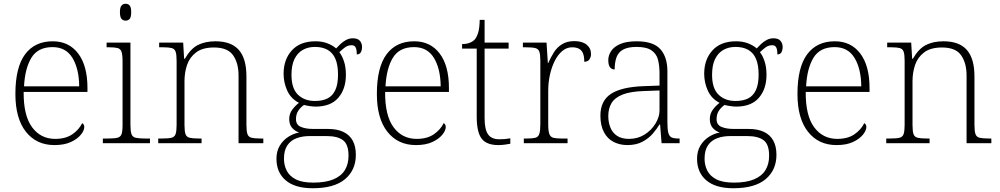

<svg xmlns="http://www.w3.org/2000/svg" viewBox="-20 -763 5329 1023"><path d="M270 10Q174 10 118 -61Q62 -132 62 -262Q62 -404 113.5 -473.5Q165 -543 261 -543Q347 -543 396.5 -478Q446 -413 446 -294V-273H106Q105 -147 151 -85Q197 -23 274 -23Q330 -23 365.5 -47.5Q401 -72 418 -107Q423 -104 426 -99Q429 -94 429 -86Q429 -68 411 -45.5Q393 -23 358 -6.5Q323 10 270 10ZM402 -303Q401 -397 366 -454.5Q331 -512 260 -512Q182 -512 147.5 -455.5Q113 -399 108 -303Z M528 0V-25H555Q589 -25 605.5 -29Q622 -33 627.5 -48Q633 -63 633 -97V-435Q633 -471 627.5 -487Q622 -503 606.5 -507Q591 -511 563 -511H548V-536H675V-98Q675 -64 680.5 -48.5Q686 -33 703 -29Q720 -25 753 -25H779V0ZM649 -653Q636 -653 627.5 -662.5Q619 -672 619 -698Q619 -724 627.5 -733.5Q636 -743 649 -743Q663 -743 671 -733.5Q679 -724 679 -698Q679 -672 671 -662.5Q663 -653 649 -653Z M823 0V-25H843Q877 -25 893.5 -29Q910 -33 915.5 -48.5Q921 -64 921 -98V-439Q921 -473 915.5 -488Q910 -503 894.5 -507Q879 -511 851 -511H828V-536H956L961 -450H965Q996 -504 1035 -523.5Q1074 -543 1128 -543Q1212 -543 1252.5 -497Q1293 -451 1293 -356V-98Q1293 -64 1298.5 -48.5Q1304 -33 1320.5 -29Q1337 -25 1370 -25H1383V0H1251V-361Q1251 -427 1222 -468.5Q1193 -510 1120 -510Q1059 -510 1024.5 -483.5Q990 -457 976.5 -416.5Q963 -376 963 -331V-97Q963 -63 968.5 -48Q974 -33 990.5 -29Q1007 -25 1040 -25H1054V0Z M1646 240Q1552 240 1502.5 198Q1453 156 1453 83Q1453 42 1471 12.5Q1489 -17 1517 -34.5Q1545 -52 1574 -57Q1552 -64 1536.5 -81.5Q1521 -99 1521 -129Q1521 -158 1538.5 -180.5Q1556 -203 1573 -215Q1530 -237 1510.5 -280Q1491 -323 1491 -370Q1491 -446 1535 -494.5Q1579 -543 1661 -543Q1697 -543 1725 -532Q1753 -521 1771 -505Q1780 -515 1793 -527.5Q1806 -540 1823 -549.5Q1840 -559 1860 -559Q1886 -559 1897.5 -545.5Q1909 -532 1909 -513Q1909 -496 1902.5 -484.5Q1896 -473 1881 -473Q1881 -498 1875 -510Q1869 -522 1854 -522Q1834 -522 1819.5 -511.5Q1805 -501 1788 -485Q1803 -466 1813 -435.5Q1823 -405 1823 -364Q1823 -289 1782.5 -242Q1742 -195 1661 -195Q1649 -195 1628.5 -198Q1608 -201 1600 -204Q1582 -192 1569.5 -173.5Q1557 -155 1557 -128Q1557 -98 1583 -87Q1609 -76 1648 -76H1727Q1777 -76 1810 -60Q1843 -44 1859.5 -13.5Q1876 17 1876 62Q1876 143 1818.5 191.5Q1761 240 1646 240ZM1649 210Q1714 210 1755.5 193Q1797 176 1817 144Q1837 112 1837 67Q1837 6 1807.5 -16Q1778 -38 1721 -38H1629Q1591 -38 1560 -26.5Q1529 -15 1511 11.5Q1493 38 1493 83Q1493 117 1507.5 146Q1522 175 1556 192.5Q1590 210 1649 210ZM1658 -225Q1698 -225 1725 -238.5Q1752 -252 1766.5 -283Q1781 -314 1781 -365Q1781 -417 1767 -449.5Q1753 -482 1725.5 -497.5Q1698 -513 1658 -513Q1621 -513 1593 -497Q1565 -481 1549 -448.5Q1533 -416 1533 -364Q1533 -292 1567.5 -258.5Q1602 -225 1658 -225Z M2196 10Q2100 10 2044 -61Q1988 -132 1988 -262Q1988 -404 2039.5 -473.5Q2091 -543 2187 -543Q2273 -543 2322.5 -478Q2372 -413 2372 -294V-273H2032Q2031 -147 2077 -85Q2123 -23 2200 -23Q2256 -23 2291.5 -47.5Q2327 -72 2344 -107Q2349 -104 2352 -99Q2355 -94 2355 -86Q2355 -68 2337 -45.5Q2319 -23 2284 -6.5Q2249 10 2196 10ZM2328 -303Q2327 -397 2292 -454.5Q2257 -512 2186 -512Q2108 -512 2073.5 -455.5Q2039 -399 2034 -303Z M2635 10Q2573 10 2546.5 -24Q2520 -58 2520 -142V-504H2442V-528Q2463 -528 2480 -534Q2497 -540 2508 -551Q2519 -562 2527 -586.5Q2535 -611 2536 -657H2562V-536H2690V-504H2562V-134Q2562 -73 2580.5 -47Q2599 -21 2640 -21Q2657 -21 2670 -22Q2683 -23 2699 -26V3Q2683 6 2667 8Q2651 10 2635 10Z M2771 0V-25H2789Q2817 -25 2832.5 -29Q2848 -33 2853.5 -49.5Q2859 -66 2859 -101V-439Q2859 -473 2853.5 -488Q2848 -503 2831.5 -507Q2815 -511 2781 -511H2766V-536H2892L2899 -427H2901Q2914 -456 2930.5 -483Q2947 -510 2974 -527Q3001 -544 3040 -544Q3082 -544 3105.5 -525Q3129 -506 3129 -475Q3129 -459 3120.5 -446.5Q3112 -434 3093 -434Q3093 -463 3086 -479.5Q3079 -496 3064.5 -503.5Q3050 -511 3028 -511Q2999 -511 2975.5 -491Q2952 -471 2935.5 -438Q2919 -405 2910 -364Q2901 -323 2901 -280V-100Q2901 -65 2907 -49Q2913 -33 2928 -29Q2943 -25 2971 -25H3004V0Z M3323 10Q3283 10 3250 -6.5Q3217 -23 3198 -58.5Q3179 -94 3179 -147Q3179 -226 3235.5 -263Q3292 -300 3411 -304L3494 -307V-371Q3494 -413 3486 -444.5Q3478 -476 3451.5 -494.5Q3425 -513 3372 -513Q3325 -513 3299.5 -498.5Q3274 -484 3264.5 -457Q3255 -430 3255 -393Q3239 -393 3230 -405Q3221 -417 3221 -443Q3221 -467 3235.5 -490Q3250 -513 3283.5 -528Q3317 -543 3372 -543Q3461 -543 3498.5 -501Q3536 -459 3536 -383V-111Q3536 -76 3540.5 -57Q3545 -38 3557 -31.5Q3569 -25 3595 -25H3601V0H3505L3497 -100H3494Q3481 -78 3459 -52Q3437 -26 3403.5 -8Q3370 10 3323 10ZM3331 -23Q3378 -23 3414.5 -46Q3451 -69 3472.5 -104.5Q3494 -140 3494 -174V-281L3413 -278Q3340 -276 3298 -259.5Q3256 -243 3238.5 -214Q3221 -185 3221 -145Q3221 -112 3232 -84Q3243 -56 3267.5 -39.5Q3292 -23 3331 -23Z M3887 240Q3793 240 3743.5 198Q3694 156 3694 83Q3694 42 3712 12.5Q3730 -17 3758 -34.5Q3786 -52 3815 -57Q3793 -64 3777.5 -81.5Q3762 -99 3762 -129Q3762 -158 3779.5 -180.5Q3797 -203 3814 -215Q3771 -237 3751.5 -280Q3732 -323 3732 -370Q3732 -446 3776 -494.5Q3820 -543 3902 -543Q3938 -543 3966 -532Q3994 -521 4012 -505Q4021 -515 4034 -527.5Q4047 -540 4064 -549.5Q4081 -559 4101 -559Q4127 -559 4138.5 -545.5Q4150 -532 4150 -513Q4150 -496 4143.5 -484.5Q4137 -473 4122 -473Q4122 -498 4116 -510Q4110 -522 4095 -522Q4075 -522 4060.5 -511.5Q4046 -501 4029 -485Q4044 -466 4054 -435.5Q4064 -405 4064 -364Q4064 -289 4023.5 -242Q3983 -195 3902 -195Q3890 -195 3869.5 -198Q3849 -201 3841 -204Q3823 -192 3810.5 -173.5Q3798 -155 3798 -128Q3798 -98 3824 -87Q3850 -76 3889 -76H3968Q4018 -76 4051 -60Q4084 -44 4100.5 -13.5Q4117 17 4117 62Q4117 143 4059.5 191.5Q4002 240 3887 240ZM3890 210Q3955 210 3996.5 193Q4038 176 4058 144Q4078 112 4078 67Q4078 6 4048.5 -16Q4019 -38 3962 -38H3870Q3832 -38 3801 -26.5Q3770 -15 3752 11.5Q3734 38 3734 83Q3734 117 3748.5 146Q3763 175 3797 192.5Q3831 210 3890 210ZM3899 -225Q3939 -225 3966 -238.5Q3993 -252 4007.5 -283Q4022 -314 4022 -365Q4022 -417 4008 -449.5Q3994 -482 3966.5 -497.5Q3939 -513 3899 -513Q3862 -513 3834 -497Q3806 -481 3790 -448.5Q3774 -416 3774 -364Q3774 -292 3808.5 -258.5Q3843 -225 3899 -225Z M4437 10Q4341 10 4285 -61Q4229 -132 4229 -262Q4229 -404 4280.5 -473.5Q4332 -543 4428 -543Q4514 -543 4563.5 -478Q4613 -413 4613 -294V-273H4273Q4272 -147 4318 -85Q4364 -23 4441 -23Q4497 -23 4532.5 -47.5Q4568 -72 4585 -107Q4590 -104 4593 -99Q4596 -94 4596 -86Q4596 -68 4578 -45.5Q4560 -23 4525 -6.5Q4490 10 4437 10ZM4569 -303Q4568 -397 4533 -454.5Q4498 -512 4427 -512Q4349 -512 4314.5 -455.5Q4280 -399 4275 -303Z M4702 0V-25H4722Q4756 -25 4772.5 -29Q4789 -33 4794.5 -48.5Q4800 -64 4800 -98V-439Q4800 -473 4794.5 -488Q4789 -503 4773.5 -507Q4758 -511 4730 -511H4707V-536H4835L4840 -450H4844Q4875 -504 4914 -523.5Q4953 -543 5007 -543Q5091 -543 5131.5 -497Q5172 -451 5172 -356V-98Q5172 -64 5177.5 -48.5Q5183 -33 5199.5 -29Q5216 -25 5249 -25H5262V0H5130V-361Q5130 -427 5101 -468.5Q5072 -510 4999 -510Q4938 -510 4903.5 -483.5Q4869 -457 4855.5 -416.5Q4842 -376 4842 -331V-97Q4842 -63 4847.5 -48Q4853 -33 4869.5 -29Q4886 -25 4919 -25H4933V0Z"/></svg>

Font: Noto Serif Hebrew ExtraLight
Style: Regular
Weight: 250
Version: Version 2.003